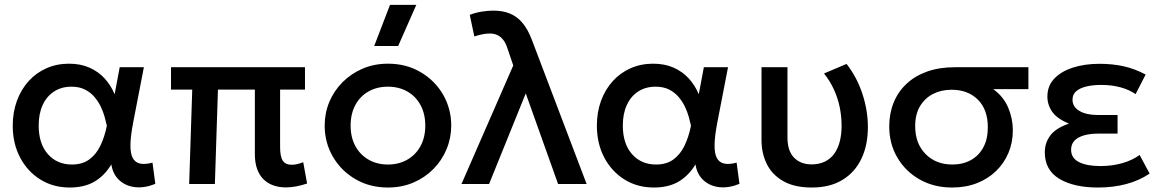

<svg xmlns="http://www.w3.org/2000/svg" viewBox="-20 -780 4918 814"><path d="M275.5 15Q205.5 15 151 -19Q96.5 -53 65.2 -112.2Q34 -171.5 34 -247.5Q34 -304.5 51.8 -352.8Q69.5 -401 101.5 -436.2Q133.5 -471.5 177.2 -490.8Q221 -510 272.5 -510Q321.5 -510 359.2 -493.2Q397 -476.5 423.5 -447.5Q450 -418.5 466 -380.5L487.5 -495H590L544.5 -260Q533.5 -203 533 -166Q532.5 -129 542.8 -110Q553 -91 574 -86.5Q595 -82 626.5 -90.5L638.5 -0.5Q593 18 553 13.5Q513 9 485.8 -16Q458.5 -41 452 -83Q423.5 -35.5 380.8 -10.2Q338 15 275.5 15ZM285 -82.5Q329 -82.5 358.2 -103.8Q387.5 -125 405.5 -162.2Q423.5 -199.5 433 -247Q429.5 -263.5 423.5 -285Q417.5 -306.5 406.8 -328.8Q396 -351 379.5 -370Q363 -389 339.2 -400.8Q315.5 -412.5 283 -412.5Q241 -412.5 209.8 -392.5Q178.5 -372.5 161.2 -335.5Q144 -298.5 144 -248Q144 -170.5 183 -126.5Q222 -82.5 285 -82.5Z M1192.5 14.5Q1163 14.5 1139 6Q1115 -2.5 1097.5 -19.5Q1080 -36.5 1070.2 -63.2Q1060.5 -90 1060.5 -127V-400H904L891 0H782L795 -400H705V-495H1273V-400H1167.5V-156.5Q1167.5 -115.5 1179 -98.5Q1190.5 -81.5 1216.5 -81.5Q1229 -81.5 1241.2 -84.5Q1253.5 -87.5 1265.5 -92.5L1282 -2Q1260 5.5 1237 10Q1214 14.5 1192.5 14.5Z M1624.5 15Q1547 15 1486.2 -20.8Q1425.5 -56.5 1391 -116.2Q1356.5 -176 1356.5 -247.5Q1356.5 -300.5 1376.2 -347.8Q1396 -395 1432.2 -431.5Q1468.5 -468 1517.5 -489Q1566.5 -510 1625 -510Q1702.5 -510 1763.2 -474.2Q1824 -438.5 1858.5 -378.8Q1893 -319 1893 -247.5Q1893 -195 1873.2 -147.5Q1853.5 -100 1817.5 -63.5Q1781.5 -27 1732.5 -6Q1683.5 15 1624.5 15ZM1624.5 -82.5Q1670.5 -82.5 1706.2 -102.8Q1742 -123 1762.5 -160Q1783 -197 1783 -247.5Q1783 -298 1762.5 -335.2Q1742 -372.5 1706.2 -392.5Q1670.5 -412.5 1624.5 -412.5Q1578.5 -412.5 1542.8 -392.5Q1507 -372.5 1486.8 -335.2Q1466.5 -298 1466.5 -247.5Q1466.5 -197 1487 -160Q1507.5 -123 1543.2 -102.8Q1579 -82.5 1624.5 -82.5ZM1566.5 -585 1633.5 -759.5H1745L1668 -585Z M1936.5 0 2156 -502.5 2130.5 -577.5Q2121.5 -606 2103.2 -622Q2085 -638 2056.5 -638Q2044 -638 2027.2 -635Q2010.5 -632 1991 -625.5L1971.5 -717Q1997.5 -727 2023.8 -731Q2050 -735 2071.5 -735Q2110.5 -735 2140.8 -723Q2171 -711 2194 -684.2Q2217 -657.5 2234 -613.5L2467 0H2346L2209 -384L2053.5 0Z M2752 15Q2682 15 2627.5 -19Q2573 -53 2541.8 -112.2Q2510.5 -171.5 2510.5 -247.5Q2510.5 -304.5 2528.2 -352.8Q2546 -401 2578 -436.2Q2610 -471.5 2653.8 -490.8Q2697.5 -510 2749 -510Q2798 -510 2835.8 -493.2Q2873.5 -476.5 2900 -447.5Q2926.5 -418.5 2942.5 -380.5L2964 -495H3066.5L3021 -260Q3010 -203 3009.5 -166Q3009 -129 3019.2 -110Q3029.5 -91 3050.5 -86.5Q3071.5 -82 3103 -90.5L3115 -0.5Q3069.5 18 3029.5 13.5Q2989.5 9 2962.2 -16Q2935 -41 2928.5 -83Q2900 -35.5 2857.2 -10.2Q2814.5 15 2752 15ZM2761.5 -82.5Q2805.5 -82.5 2834.8 -103.8Q2864 -125 2882 -162.2Q2900 -199.5 2909.5 -247Q2906 -263.5 2900 -285Q2894 -306.5 2883.2 -328.8Q2872.5 -351 2856 -370Q2839.5 -389 2815.8 -400.8Q2792 -412.5 2759.5 -412.5Q2717.5 -412.5 2686.2 -392.5Q2655 -372.5 2637.8 -335.5Q2620.5 -298.5 2620.5 -248Q2620.5 -170.5 2659.5 -126.5Q2698.5 -82.5 2761.5 -82.5Z M3422 15Q3348 15 3300.8 -12Q3253.5 -39 3231 -84.5Q3208.5 -130 3208.5 -186V-495H3318.5V-197.5Q3318.5 -140.5 3346.2 -111.8Q3374 -83 3422 -83Q3454 -83.5 3477.8 -95.2Q3501.5 -107 3517 -128.5Q3532.5 -150 3540.2 -180Q3548 -210 3548 -246.5Q3548 -287.5 3539.8 -326.8Q3531.5 -366 3514.8 -402Q3498 -438 3473.5 -468.5L3569 -509Q3613 -453 3636.2 -382.2Q3659.5 -311.5 3659.5 -241Q3659.5 -165 3632.2 -107.5Q3605 -50 3552 -17.5Q3499 15 3422 15Z M4016.5 15Q3939.5 15 3879.2 -19Q3819 -53 3784.5 -111.8Q3750 -170.5 3750 -244Q3750 -298.5 3768.5 -344.5Q3787 -390.5 3822.8 -424.2Q3858.5 -458 3910.2 -476.5Q3962 -495 4028 -495H4340V-402H4191Q4234.5 -370.5 4254.2 -324Q4274 -277.5 4274 -227.5Q4274 -176 4255.5 -132Q4237 -88 4203 -55Q4169 -22 4121.8 -3.5Q4074.5 15 4016.5 15ZM4017.5 -82.5Q4062.5 -82.5 4096.5 -101.5Q4130.5 -120.5 4149.2 -155.8Q4168 -191 4168 -240.5Q4168 -315.5 4125.8 -357.5Q4083.5 -399.5 4014.5 -399.5Q3970.5 -399.5 3935.8 -381.8Q3901 -364 3880.5 -329.8Q3860 -295.5 3860 -245.5Q3860 -171.5 3904 -127Q3948 -82.5 4017.5 -82.5Z M4634.5 15Q4532.5 15 4471 -22Q4409.5 -59 4409.5 -134.5Q4409.5 -174.5 4433 -205.8Q4456.5 -237 4512 -256Q4461.5 -276.5 4441 -306Q4420.5 -335.5 4420.5 -370.5Q4420.5 -416 4449.8 -446.8Q4479 -477.5 4529 -493.5Q4579 -509.5 4641 -509.5Q4697 -509.5 4744 -499Q4791 -488.5 4837 -464L4794.5 -381Q4766 -400.5 4729 -410.2Q4692 -420 4648.5 -420Q4615 -420 4587.5 -413.8Q4560 -407.5 4543.5 -394Q4527 -380.5 4527 -357.5Q4527 -327 4556.2 -309.8Q4585.5 -292.5 4633 -292.5H4718V-213.5H4636Q4601 -213.5 4575.2 -206Q4549.5 -198.5 4535.2 -183.5Q4521 -168.5 4521 -145Q4521 -110 4554 -93Q4587 -76 4645.5 -76Q4694.5 -76 4737.2 -88Q4780 -100 4811.5 -123L4854 -44Q4809 -14 4754.2 0.5Q4699.5 15 4634.5 15Z"/></svg>

Font: Geologica Thin Roman
Style: Regular
Weight: 400
Version: Version 1.010;gftools[0.9.28]